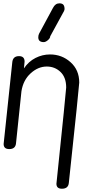

<svg xmlns="http://www.w3.org/2000/svg" viewBox="-20 -903 551 1163"><path d="M2 -30.8 54.2 -523.9Q57.1 -563 95.2 -563Q128.9 -563 128.9 -529.8L125 -488.8Q153.3 -530.8 195.1 -552Q236.8 -573.2 283.2 -573.2Q355 -573.2 407.5 -526.1Q460 -479 460 -402.8Q460 -384.8 397 204.1Q394 240.2 355 240.2Q321.8 240.2 321.8 210Q380.9 -357.9 380.9 -373Q380.9 -434.1 346.7 -467Q312.5 -500 263.2 -500Q210.9 -500 165.8 -459Q120.6 -418 109.9 -350.1L77.1 -36.1Q74.2 0 36.1 0Q2 0 2 -30.8ZM368.2 -836.9 284.2 -683.1Q284.2 -671.9 270.3 -659.9Q256.3 -647.9 245.1 -647.9Q211.9 -647.9 211.9 -676.8Q211.9 -689.5 216.8 -699.2L300.8 -855Q314.9 -882.8 339.8 -882.8Q356.4 -882.8 363.8 -874.3Q371.1 -865.7 371.1 -847.2Q371.1 -845.7 368.2 -836.9Z"/></svg>

Font: BPreplay
Style: Italic
Weight: 400
Italic angle: -6°
Designer: Magenta/George Triantafyllakos
Foundry: Magenta/George Triantafyllakos
Version: Version 1.00